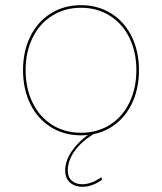

<svg xmlns="http://www.w3.org/2000/svg" viewBox="-20 -518 626 742"><path d="M69 -247Q69 -320 97.2 -377.2Q125.5 -434.5 176.5 -466.2Q227.5 -498 293 -498Q358.5 -498 409.5 -466.2Q460.5 -434.5 488.8 -377.2Q517 -320 517 -247Q517 -182.5 495.2 -130.2Q473.5 -78 433.5 -44Q393.5 -10 340.5 0.5Q293 30.5 267.5 66.8Q242 103 242 141Q242 167 257.8 180.5Q273.5 194 298 194Q315 194 334.2 187Q353.5 180 371 167L375 176Q357 189.5 337 196.8Q317 204 299 204Q270 204 251 187.8Q232 171.5 232 141Q232 104 256.5 67.5Q281 31 320 3.5Q306.5 5 293 5Q227.5 5 176.5 -26.8Q125.5 -58.5 97.2 -116Q69 -173.5 69 -247ZM293 -5Q356 -5 404.5 -35.5Q453 -66 480 -121.2Q507 -176.5 507 -247Q507 -317.5 480 -372.2Q453 -427 404.2 -457.5Q355.5 -488 293 -488Q230.5 -488 181.8 -457.5Q133 -427 106 -372.2Q79 -317.5 79 -247Q79 -176.5 106 -121.2Q133 -66 181.5 -35.5Q230 -5 293 -5Z"/></svg>

Font: HK Grotesk Thin
Style: Regular
Weight: 100
Designer: Alfredo Marco Pradil
Foundry: Hanken Design Co.
Version: Version 3.001